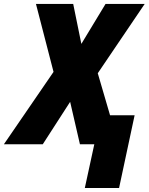

<svg xmlns="http://www.w3.org/2000/svg" viewBox="-80 -734 756 977"><path d="M351.6 222.7 399.9 0H326.7L276.9 -215.8L137.7 0H-60.1L192.4 -368.2L103 -713.9H292.5L334 -510.7L457 -713.9H656.2L417.5 -361.3L480 -147.5H605L525.9 222.7Z"/></svg>

Font: Open Sans SemiCondensed ExtraBold
Style: Italic
Weight: 800
Width: 4
Italic angle: -12°
Designer: Monotype Design Team
Foundry: Monotype Imaging Inc.
Version: Version 3.003